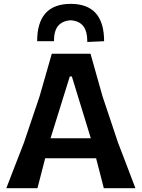

<svg xmlns="http://www.w3.org/2000/svg" viewBox="-20 -998 751 1018"><path d="M13.5 0Q36 -58 60.2 -121.2Q84.5 -184.5 107 -241.5L189.5 -486Q208.5 -551 223.5 -604.2Q238.5 -657.5 254.5 -713H460Q475.5 -658 490.5 -604.5Q505.5 -551 524 -486L606 -241Q629 -181 652.8 -119Q676.5 -57 698 0H530.5Q520.5 -38.5 510.2 -79Q500 -119.5 489.5 -159H219.5Q209.5 -119 199 -79Q188.5 -39 178.5 0ZM350 -592.5 248 -265H461.5L361 -592.5ZM443 -775.5Q443 -833 421 -860.2Q399 -887.5 355 -890.5Q310.5 -887.5 288.2 -860.8Q266 -834 266 -779.5H177Q177 -977.5 355 -977.5Q532 -977.5 532 -779.5Z"/></svg>

Font: Commissioner Loud SemiBold
Style: Regular
Weight: 600
Designer: Kostas Bartsokas
Foundry: Kostas Bartsokas
Version: Version 1.000; ttfautohint (v1.8.3)